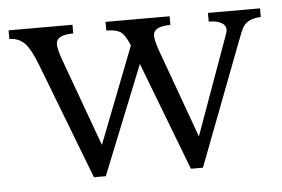

<svg xmlns="http://www.w3.org/2000/svg" viewBox="-50 -442 729 497"><g transform="rotate(-5 314.5 -194.0)"><path d="M240.2 -370.1V-392.6H406.7V-370.1Q365.2 -370.1 362.3 -349.1Q360.8 -336.9 371.6 -306.6L455.1 -76.2L548.3 -334.5Q557.6 -358.9 529.3 -367.2Q519 -370.1 506.3 -370.1V-392.6H641.6V-370.1Q608.9 -369.1 595.7 -349.6Q589.8 -340.3 578.6 -309.6L458.5 5.4H427.2L319.3 -276.4L206.1 5.4H175.3L59.6 -295.4Q42 -341.3 26.4 -355.5Q10.7 -370.1 -11.7 -370.1V-392.6H154.3V-370.1Q112.8 -370.1 109.9 -349.1Q108.4 -336.9 119.1 -306.6L203.1 -76.2L300.3 -326.2Q288.1 -356 275.4 -363.3Q262.7 -370.1 240.2 -370.1Z"/></g></svg>

Font: Lancelot
Style: Regular
Weight: 400
Designer: Marion Kadi
Foundry: Marion Kadi, Anton Koovit
Version: 1.004